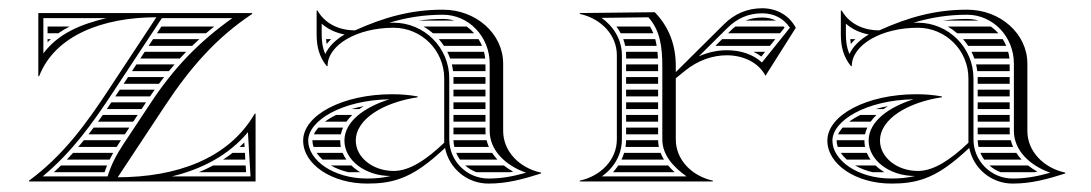

<svg xmlns="http://www.w3.org/2000/svg" viewBox="-20 -431 2590 456"><path d="M336.3 -202C339.9 -207.4 343.6 -212.7 347.4 -218H264.4L258.4 -208.9C256.9 -206.6 255.4 -204.3 253.8 -202ZM488.7 -368H363.3L352.7 -352H469.3C475.7 -357.4 482.1 -362.7 488.7 -368ZM453.4 -338H343.5C340 -332.7 336.4 -327.3 332.9 -322H436.3C441.9 -327.4 447.6 -332.7 453.4 -338ZM422.2 -308H323.7L313.2 -292H407.1C412.1 -297.4 417.1 -302.7 422.2 -308ZM394.6 -278H303.9C300.4 -272.7 296.9 -267.3 293.4 -262H381C385.5 -267.4 390 -272.8 394.6 -278ZM369.8 -248H284.1C280.6 -242.7 277.1 -237.3 273.6 -232H357.6C361.6 -237.4 365.7 -242.8 369.8 -248ZM326.9 -188H244.5C240.9 -182.6 237.3 -177.3 233.7 -172H316.3C319.8 -177.3 323.4 -182.7 326.9 -188ZM307 -158H224.1C220.3 -152.6 216.5 -147.3 212.7 -142H296.4ZM287.2 -128H202.4C198.4 -122.6 194.4 -117.3 190.3 -112H276.6ZM267.3 -98H179.2C174.8 -92.6 170.4 -87.3 165.9 -82H257C259.8 -86.5 262.6 -91 265.7 -95.5C266.2 -96.3 266.8 -97.2 267.3 -98ZM248.8 -68H153.6C148.7 -62.6 143.8 -57.3 138.8 -52H240.4C243 -57.4 245.8 -62.7 248.8 -68ZM234.2 -38H124.9C119.4 -32.6 113.8 -27.3 108 -22H228.3C230.1 -27.5 232.1 -32.8 234.2 -38ZM549 -82H560.9L560.2 -92.7C556.6 -89 552.8 -85.4 549 -82ZM532.4 -68C525.1 -62.3 517.7 -57 510 -52H562.6L561.7 -68ZM486.2 -38C475.2 -32.1 463.9 -26.8 452.2 -22H564.4L563.5 -38ZM145.3 -368H93V-352H118.5C127.1 -358 136 -363.3 145.3 -368ZM100.7 -338H93V-330.8C95.5 -333.3 98.1 -335.7 100.7 -338ZM232.6 -388C171.5 -373.1 119 -351.9 83 -304.2V-388ZM71 -250H73C110.6 -347.5 225.3 -389.9 351.4 -390L240 -221C183 -134 129 -61 49 -2V0H587V-161H585C522.4 -53.1 397.8 -10.1 259.6 -10L372 -180C431.1 -269.3 493 -341 579 -398V-400H71ZM387.9 -12C460 -29.2 523.7 -62.9 568.8 -117L575 -12ZM364.5 -388H531.9C451.4 -330.8 392.5 -269.1 338 -186.6L274 -90C257 -64.4 244.5 -41.2 235.5 -12H81.3C150.7 -69.7 198.8 -136.3 250 -214.4Z M973.4 -382H1059.5C1050.8 -384.6 1041.5 -386 1032 -386C1011.7 -386 992.1 -384.6 973.4 -382ZM1088.3 -368H985.9C993.9 -363.4 1001.4 -358 1008.3 -352H1106.1C1100.8 -358 1094.8 -363.4 1088.3 -368ZM1116.5 -338H1022.3C1026.7 -333 1030.7 -327.6 1034.4 -322H1124.8C1122.5 -327.6 1119.7 -333 1116.5 -338ZM1129.4 -308H1042.3C1044.9 -302.8 1047.1 -297.5 1049.1 -292H1132.4C1131.8 -297.5 1130.8 -302.8 1129.4 -308ZM1133 -202V-218H1057V-202ZM1133 -188H1057V-172H1133ZM1133 -158H1057V-142H1133ZM1133 -128H1057V-112H1133.3C1133.1 -114.6 1133 -117.3 1133 -120ZM1133 -278H1053.2C1054.4 -272.8 1055.4 -267.4 1056 -262H1133ZM1133 -248H1057C1057 -247 1057 -246 1057 -245V-232H1133ZM1141.1 -82C1138.8 -87.1 1137 -92.5 1135.6 -98H1057C1057.2 -92.5 1057.8 -87.2 1059 -82ZM1148.7 -68H1063.4C1065.8 -62.3 1068.8 -57 1072.3 -52H1161.3C1156.6 -57 1152.4 -62.4 1148.7 -68ZM1176.6 -38H1084.8C1092.6 -31.1 1101.6 -25.6 1111.6 -22H1191.8C1194.2 -22.5 1196.5 -22.9 1198.8 -23.4C1190.9 -27.7 1183.5 -32.6 1176.6 -38ZM807.5 -22H835.6C827.8 -26.6 820.7 -32 814.5 -38H765.8C777.7 -31.2 791.7 -25.7 807.5 -22ZM724.7 -82H789.5C788.5 -86.9 788 -91.9 788 -97C788 -97.3 788 -97.7 788 -98H722C722 -97.7 722 -97.3 722 -97C722 -92.1 722.9 -87 724.7 -82ZM731.8 -68C735.6 -62.5 740.3 -57.1 746 -52H802.5C799 -57 796 -62.4 793.7 -68ZM814.8 -172H833.3C836.7 -174.5 840.2 -176.8 843.8 -179C833.5 -177 823.9 -174.7 814.8 -172ZM778.3 -158C768.1 -153 759.2 -147.6 751.7 -142H802.8C806.8 -147.7 811.4 -153 816.5 -158ZM736.2 -128C731.5 -122.7 727.9 -117.3 725.5 -112H789.5C790.7 -117.6 792.5 -122.9 794.8 -128ZM766.5 -338H754.4C754.7 -333.6 755.2 -329.6 755.7 -326.5C759.3 -330.8 762.9 -334.6 766.5 -338ZM1035 -245V-92C993 -52 953.1 -25 915 -25C865.3 -25 825 -57.3 825 -97C825 -149 891.7 -188 972 -200V-202C950.8 -205.7 932.6 -207.2 911.1 -207.2C794.6 -207.2 700 -157.9 700 -97C700 -40.7 768.1 5 852 5C880.3 5 904.6 2.5 931 -7C963.7 -18.7 995.7 -41 1037 -79.7C1046.4 -31.4 1089 5 1140 5C1184.6 5 1222 -5.4 1265 -19V-21C1213 -32.4 1175 -71.8 1175 -120V-280C1175 -350.7 1110.9 -408 1032 -408C956.4 -408 892.8 -390.2 823.3 -358.9C785.3 -358.9 752.1 -374.5 734 -406H732V-349C732 -320.4 738.3 -295.5 756 -274H758C758 -324.3 828.2 -365.1 914.7 -365.1C981.1 -365.1 1035 -311.3 1035 -245ZM798.4 -349.1C777.4 -336.9 761.2 -321.2 752.4 -302.6C746.3 -316.7 744 -331.5 744 -349V-374.8C759.2 -361.3 778 -352.9 798.4 -349.1ZM908 -13C888.7 -8.5 871.9 -7 852 -7C770.7 -7 712 -51.3 712 -97C712 -144.4 791.9 -193.2 904.9 -195.2C846.4 -176.9 798 -142.9 798 -97C798 -50.6 847.3 -13 908 -13ZM904.1 -376.9C945.2 -389.3 986.4 -396 1032 -396C1093.3 -396 1143 -344 1143 -280V-120C1143 -74.5 1179.8 -38.3 1229.4 -20.8C1197.8 -12 1172 -7 1140 -7C1088.7 -7 1047 -48.7 1047 -100V-245C1047 -317.9 987.7 -377.1 914.7 -377.1C911.5 -377.1 907.6 -377 904.1 -376.9Z M1709.1 -352H1832.5L1843.4 -365.5C1842.7 -366.4 1841.9 -367.2 1841.2 -368H1726.5C1722.4 -364.8 1718.4 -361.3 1714.5 -357.4ZM1695 -338 1678.9 -322H1808.4L1821.3 -338ZM1750.5 -382H1823.1C1813.6 -386.9 1802.6 -389.4 1790.2 -389.4C1775.8 -389.4 1762.7 -387 1750.5 -382ZM1797.2 -308H1769.5C1776.1 -304.8 1782.3 -301.1 1788.1 -296.7ZM1467 -202H1543V-218H1467ZM1467 -188V-172H1543V-188ZM1467 -158V-142H1543V-158ZM1467 -128V-112H1543V-128ZM1467 -292H1542.6C1542.4 -297.5 1542 -302.8 1541.5 -308H1466.7C1466.9 -305.4 1467 -302.7 1467 -300ZM1467 -278V-262H1543V-274C1543 -275.3 1543 -276.7 1543 -278ZM1467 -248V-232H1543V-248ZM1444 -368C1447.8 -362.9 1451.2 -357.6 1454.1 -352H1531.6C1529.4 -357.6 1526.9 -363 1523.8 -368ZM1460.3 -338C1462.2 -332.8 1463.7 -327.5 1464.8 -322H1539.6C1538.7 -327.5 1537.6 -332.8 1536.2 -338ZM1544.8 -82C1543.7 -87.1 1543.1 -92.5 1543 -98H1467C1466.9 -92.6 1466.4 -87.2 1465.5 -82ZM1548.9 -68H1462.3C1460.6 -62.5 1458.5 -57.1 1456.1 -52H1556.9C1553.7 -57.1 1551.1 -62.5 1548.9 -68ZM1567 -38H1448.3C1444.6 -32.3 1440.4 -26.9 1435.9 -22H1582.2C1576.7 -27.2 1571.5 -32.5 1567 -38ZM1445 -100C1445 -52.2 1407.9 -13.2 1357 -2V0H1673V-2C1622.1 -13.2 1585 -52.2 1585 -100V-245.1L1607 -263C1638 -288.2 1673.5 -299.7 1706 -299.7C1746.4 -299.7 1782 -281.9 1798 -251L1870 -365C1854.2 -394.8 1824.6 -411.4 1790.2 -411.4C1754.7 -411.4 1724.4 -398.2 1699 -373L1585 -259.8V-274C1585 -323.8 1569.3 -366.7 1535 -402L1357 -400V-398C1407.9 -386.8 1445 -347.8 1445 -300ZM1457 -100V-300C1457 -336.8 1437 -368.7 1408.6 -388.6L1519.9 -389.9C1547.9 -359.2 1553 -318.7 1553 -274V-100C1553 -63.8 1577.8 -35.3 1610.6 -12H1409.4C1438.5 -32.7 1457 -63.9 1457 -100ZM1639.7 -297.2 1707.5 -364.5C1730.9 -387.7 1757.8 -399.4 1790.2 -399.4C1818.5 -399.4 1841.6 -387 1856 -365.2L1789.6 -282.6C1767.9 -302.4 1738.7 -311.7 1706 -311.7C1684.5 -311.7 1661.7 -307 1639.7 -297.2Z M2218.4 -382H2304.5C2295.8 -384.6 2286.5 -386 2277 -386C2256.7 -386 2237.1 -384.6 2218.4 -382ZM2333.3 -368H2230.9C2238.9 -363.4 2246.4 -358 2253.3 -352H2351.1C2345.8 -358 2339.8 -363.4 2333.3 -368ZM2361.5 -338H2267.3C2271.7 -333 2275.7 -327.6 2279.4 -322H2369.8C2367.5 -327.6 2364.7 -333 2361.5 -338ZM2374.4 -308H2287.3C2289.9 -302.8 2292.1 -297.5 2294.1 -292H2377.4C2376.8 -297.5 2375.8 -302.8 2374.4 -308ZM2378 -202V-218H2302V-202ZM2378 -188H2302V-172H2378ZM2378 -158H2302V-142H2378ZM2378 -128H2302V-112H2378.3C2378.1 -114.6 2378 -117.3 2378 -120ZM2378 -278H2298.2C2299.4 -272.8 2300.4 -267.4 2301 -262H2378ZM2378 -248H2302C2302 -247 2302 -246 2302 -245V-232H2378ZM2386.1 -82C2383.8 -87.1 2382 -92.5 2380.6 -98H2302C2302.2 -92.5 2302.8 -87.2 2304 -82ZM2393.7 -68H2308.4C2310.8 -62.3 2313.8 -57 2317.3 -52H2406.3C2401.6 -57 2397.4 -62.4 2393.7 -68ZM2421.6 -38H2329.8C2337.6 -31.1 2346.6 -25.6 2356.6 -22H2436.8C2439.2 -22.5 2441.5 -22.9 2443.8 -23.4C2435.9 -27.7 2428.5 -32.6 2421.6 -38ZM2052.5 -22H2080.6C2072.8 -26.6 2065.7 -32 2059.5 -38H2010.8C2022.7 -31.2 2036.7 -25.7 2052.5 -22ZM1969.7 -82H2034.5C2033.5 -86.9 2033 -91.9 2033 -97C2033 -97.3 2033 -97.7 2033 -98H1967C1967 -97.7 1967 -97.3 1967 -97C1967 -92.1 1967.9 -87 1969.7 -82ZM1976.8 -68C1980.6 -62.5 1985.3 -57.1 1991 -52H2047.5C2044 -57 2041 -62.4 2038.7 -68ZM2059.8 -172H2078.3C2081.7 -174.5 2085.2 -176.8 2088.8 -179C2078.5 -177 2068.9 -174.7 2059.8 -172ZM2023.3 -158C2013.1 -153 2004.2 -147.6 1996.7 -142H2047.8C2051.8 -147.7 2056.4 -153 2061.5 -158ZM1981.2 -128C1976.5 -122.7 1972.9 -117.3 1970.5 -112H2034.5C2035.7 -117.6 2037.5 -122.9 2039.8 -128ZM2011.5 -338H1999.4C1999.7 -333.6 2000.2 -329.6 2000.7 -326.5C2004.3 -330.8 2007.9 -334.6 2011.5 -338ZM2280 -245V-92C2238 -52 2198.1 -25 2160 -25C2110.3 -25 2070 -57.3 2070 -97C2070 -149 2136.7 -188 2217 -200V-202C2195.8 -205.7 2177.6 -207.2 2156.1 -207.2C2039.6 -207.2 1945 -157.9 1945 -97C1945 -40.7 2013.1 5 2097 5C2125.3 5 2149.6 2.5 2176 -7C2208.7 -18.7 2240.7 -41 2282 -79.7C2291.4 -31.4 2334 5 2385 5C2429.6 5 2467 -5.4 2510 -19V-21C2458 -32.4 2420 -71.8 2420 -120V-280C2420 -350.7 2355.9 -408 2277 -408C2201.4 -408 2137.8 -390.2 2068.3 -358.9C2030.3 -358.9 1997.1 -374.5 1979 -406H1977V-349C1977 -320.4 1983.3 -295.5 2001 -274H2003C2003 -324.3 2073.2 -365.1 2159.7 -365.1C2226.1 -365.1 2280 -311.3 2280 -245ZM2043.4 -349.1C2022.4 -336.9 2006.2 -321.2 1997.4 -302.6C1991.3 -316.7 1989 -331.5 1989 -349V-374.8C2004.2 -361.3 2023 -352.9 2043.4 -349.1ZM2153 -13C2133.7 -8.5 2116.9 -7 2097 -7C2015.7 -7 1957 -51.3 1957 -97C1957 -144.4 2036.9 -193.2 2149.9 -195.2C2091.4 -176.9 2043 -142.9 2043 -97C2043 -50.6 2092.3 -13 2153 -13ZM2149.1 -376.9C2190.2 -389.3 2231.4 -396 2277 -396C2338.3 -396 2388 -344 2388 -280V-120C2388 -74.5 2424.8 -38.3 2474.4 -20.8C2442.8 -12 2417 -7 2385 -7C2333.7 -7 2292 -48.7 2292 -100V-245C2292 -317.9 2232.7 -377.1 2159.7 -377.1C2156.5 -377.1 2152.6 -377 2149.1 -376.9Z"/></svg>

Font: SortefaxS02
Style: Medium
Weight: 500
Designer: gluk
Foundry: gluk
Version: Version 0.261